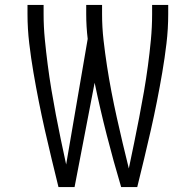

<svg xmlns="http://www.w3.org/2000/svg" viewBox="-20 -755 790 775"><path d="M216 0Q202 -57 188 -115Q174 -173 161 -230.5Q148 -288 136.5 -346Q125 -404 115 -462.5Q105 -521 98 -580Q91 -639 91 -698V-735H156V-698Q156 -647 161 -596Q166 -545 172.5 -494.5Q179 -444 187.5 -393Q196 -342 205.5 -292Q215 -242 225.5 -192Q236 -142 247 -91L334 -598Q331 -623 329.5 -648Q328 -673 328 -698V-735H392V-698Q392 -645 398 -592.5Q404 -540 412 -488Q420 -436 430 -384Q440 -332 451.5 -280.5Q463 -229 475 -178Q487 -127 500 -75Q511 -127 521.5 -178.5Q532 -230 542 -281.5Q552 -333 561 -385Q570 -437 577 -489Q584 -541 589 -593.5Q594 -646 594 -698V-735H659V-698Q659 -639 652 -580Q645 -521 635 -462.5Q625 -404 613.5 -346Q602 -288 589 -230.5Q576 -173 562 -115Q548 -57 534 0H469Q438 -104 411 -209.5Q384 -315 362 -421L281 0Z"/></svg>

Font: Iosevka Aile Light
Style: Regular
Weight: 300
Designer: Belleve Invis
Foundry: Belleve Invis
Version: Version 27.3.5; ttfautohint (v1.8.4)